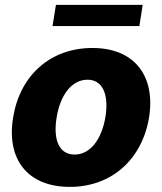

<svg xmlns="http://www.w3.org/2000/svg" viewBox="-20 -747 658 778"><path d="M558.2 -727.3H206.7L192.8 -641.3H544.7ZM262.8 10.3C433.6 10.3 555.8 -102.6 583.8 -269.9C611.2 -438.6 525.6 -552.6 354.4 -552.6C182.5 -552.6 60.4 -439.6 33.4 -272C5 -103.7 90.2 10.3 262.8 10.3ZM282.3 -120.7C219.1 -120.7 194.6 -181.1 209.5 -271C224.1 -361.9 270.6 -424 334.5 -424C397 -424 421.5 -362.9 407.3 -273.4C392 -182.2 345.9 -120.7 282.3 -120.7Z"/></svg>

Font: TID UI Extra Bold
Style: Italic
Weight: 800
Italic angle: -9.39999°
Designer: The TID Project Authors
Foundry: Bakken & Bæck
Version: Version 1.001;hotconv 1.0.109;makeotfexe 2.5.65596